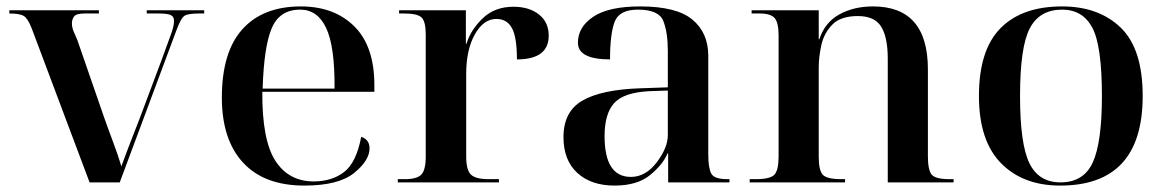

<svg xmlns="http://www.w3.org/2000/svg" viewBox="-20 -568 3634 598"><path d="M259 0H353L530 -475Q543 -510 553.5 -518Q564 -526 600 -526H616V-536H437V-526H473Q504 -526 513 -520.5Q522 -515 522 -503Q522 -486 511.5 -458.5Q501 -431 484 -383L415 -199Q394 -146 380 -109Q366 -72 358 -50Q348 -84 332.5 -125Q317 -166 303 -206L221 -443Q216 -455 210 -468.5Q204 -482 204 -495Q204 -508 211 -517Q218 -526 244 -526H288V-536H9V-526Q42 -526 54.5 -518Q67 -510 79 -479Z M928 10Q1034 10 1082.5 -29Q1131 -68 1131 -106Q1131 -133 1105 -142Q1090 -62 1052 -32.5Q1014 -3 957 -3Q879 -3 837.5 -67.5Q796 -132 797 -282H1146V-303Q1146 -424 1083.5 -486Q1021 -548 917 -548Q799 -548 735 -477Q671 -406 671 -264Q671 -133 737 -61.5Q803 10 928 10ZM798 -292Q802 -423 826.5 -480.5Q851 -538 915 -538Q969 -538 996 -480.5Q1023 -423 1022 -292Z M1219 0H1534V-10H1502Q1462 -10 1447 -24Q1432 -38 1432 -81V-338Q1432 -413 1459 -461Q1486 -509 1526 -509Q1559 -509 1574.5 -480.5Q1590 -452 1590 -383Q1689 -383 1689 -457Q1689 -499 1658.5 -523Q1628 -547 1579 -547Q1521 -547 1483.5 -511Q1446 -475 1433 -432H1431V-536H1223V-526H1239Q1281 -526 1293.5 -513Q1306 -500 1306 -461V-81Q1306 -38 1292 -24Q1278 -10 1241 -10H1219Z M1894 10Q1965 10 2005 -23Q2045 -56 2059 -90H2061V0H2252V-10H2245Q2205 -10 2195.5 -27Q2186 -44 2186 -88V-394Q2186 -466 2136.5 -507Q2087 -548 1974 -548Q1876 -548 1828 -516Q1780 -484 1780 -435Q1780 -383 1880 -383Q1880 -463 1894.5 -500.5Q1909 -538 1967 -538Q2032 -538 2046 -502.5Q2060 -467 2060 -409V-296L1974 -293Q1854 -289 1794.5 -255Q1735 -221 1735 -141Q1735 -69 1778 -29.5Q1821 10 1894 10ZM1945 -17Q1863 -17 1863 -144Q1863 -214 1893 -247Q1923 -280 2002 -284L2060 -286V-147Q2060 -108 2025.5 -62.5Q1991 -17 1945 -17Z M2315 0H2612V-10H2600Q2556 -10 2543 -23.5Q2530 -37 2530 -79V-358Q2530 -390 2538 -427Q2546 -464 2572 -491Q2598 -518 2652 -518Q2704 -518 2724.5 -485Q2745 -452 2745 -385V0H2950V-10H2937Q2894 -10 2882 -24Q2870 -38 2870 -82V-352Q2870 -548 2699 -548Q2639 -548 2594 -523Q2549 -498 2532 -446H2530V-536H2321V-526H2346Q2380 -526 2392.5 -512Q2405 -498 2405 -457V-81Q2405 -38 2392 -24Q2379 -10 2334 -10H2315Z M3282 10Q3539 10 3539 -269Q3539 -416 3470.5 -482Q3402 -548 3288 -548Q3163 -548 3096 -480Q3029 -412 3029 -269Q3029 -130 3097.5 -60Q3166 10 3282 10ZM3283 0Q3215 0 3186 -60Q3157 -120 3157 -269Q3157 -422 3187.5 -480Q3218 -538 3288 -538Q3352 -538 3382 -482Q3412 -426 3412 -269Q3412 -124 3383.5 -62Q3355 0 3283 0Z"/></svg>

Font: Noto Serif Display Semi
Style: Regular
Weight: 600
Designer: Monotype Design Team
Foundry: Monotype Imaging Inc.
Version: Version 1.900